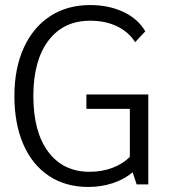

<svg xmlns="http://www.w3.org/2000/svg" viewBox="-20 -730 673 760"><path d="M567 -356V0H521L505 -48Q472 -20 426.5 -5Q381 10 329 10Q240 10 174 -33.5Q108 -77 72.5 -158.5Q37 -240 37 -350Q37 -459 74 -540.5Q111 -622 178.5 -666Q246 -710 337 -710Q411 -710 469 -682.5Q527 -655 555 -606L515 -563Q489 -604 443 -626Q397 -648 337 -648Q231 -648 171.5 -569Q112 -490 112 -350Q112 -208 171 -129Q230 -50 335 -50Q383 -50 424.5 -65.5Q466 -81 494 -109V-299H322V-356Z"/></svg>

Font: Sarabun Light
Style: Regular
Weight: 300
Designer: Suppakit Chalermlarp | Katatrad Co.,Ltd.
Foundry: Cadson Demak Co.,Ltd.
Version: Version 1.000; ttfautohint (v1.6)